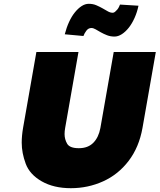

<svg xmlns="http://www.w3.org/2000/svg" viewBox="-20 -981 838 1008"><path d="M392 -708 322 -309Q319 -292 319 -277Q319 -250 332.5 -226.5Q346 -203 394 -203Q442 -203 470 -231.5Q498 -260 507 -309L577 -708H798L728 -309Q710 -208 655.5 -136.5Q601 -65 521.5 -29Q442 7 352 7Q262 7 199 -29Q136 -65 115 -121.5Q94 -178 94 -232Q94 -268 101 -309L171 -708ZM320 -801Q329 -836 342.5 -865.5Q356 -895 373 -916Q390 -937 408.5 -949Q427 -961 446 -961Q468 -961 485.5 -953.5Q503 -946 518 -937.5Q533 -929 546 -921.5Q559 -914 572 -914Q578 -914 584 -919Q590 -924 595.5 -930.5Q601 -937 604.5 -944.5Q608 -952 610 -957L707 -951Q700 -917 686.5 -887Q673 -857 656 -835.5Q639 -814 619.5 -801.5Q600 -789 581 -789Q560 -789 542 -796Q524 -803 509 -811.5Q494 -820 482 -827Q470 -834 460 -834Q444 -834 433.5 -820Q423 -806 418 -792Z"/></svg>

Font: Fz Poppins Black
Style: Italic
Weight: 900
Italic angle: -10°
Designer: Ninad Kale (Devanagari), Jonny Pinhorn (Latin)
Foundry: Indian Type Foundry
Version: Vit hóa bi Vntype.Com & FontZin.Com